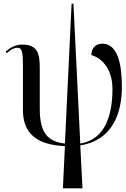

<svg xmlns="http://www.w3.org/2000/svg" viewBox="-20 -780 682 1038"><path d="M320 238H426L414 6C586 -21 639 -165 639 -310C639 -431 617 -544 533 -544C499 -544 474 -521 474 -482C523 -469 588 -415 588 -299C588 -158 549 -26 414 -4L377 -760H367L331 -4C236 -14 195 -64 195 -193V-408C195 -489 185 -539 100 -539C62 -539 33 -521 11 -501L17 -492C40 -515 61 -522 73 -522C102 -522 104 -492 104 -420V-185C104 -64 172 3 331 10Z"/></svg>

Font: Noto Serif Display SemiCondensed
Style: Regular
Weight: 400
Width: 4
Designer: Monotype Design Team
Foundry: Monotype Imaging Inc.
Version: Version 2.009